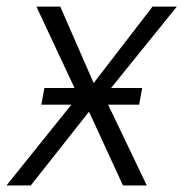

<svg xmlns="http://www.w3.org/2000/svg" viewBox="-32 -566 560 586"><path d="M151.9 -545.9 253.9 -312.5 433.6 -545.9H507.8L286.1 -271.5L416 0H343.3L239.7 -225.1L62 0H-12.2L207 -272.9L79.1 -545.9ZM94.2 -246.6 103.5 -297.4H401.9L392.6 -246.6Z"/></svg>

Font: Inter Tight Light
Style: Italic
Weight: 300
Italic angle: -9.39999°
Designer: Rasmus Andersson
Foundry: rsms
Version: Version 3.004